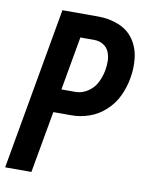

<svg xmlns="http://www.w3.org/2000/svg" viewBox="-85 -796 668 857"><g transform="rotate(10 249.0 -367.5)"><path d="M-2 0 128 -735H292Q339 -735 382.5 -718Q426 -701 451.5 -664.5Q477 -628 482.5 -581Q488 -534 479 -487Q472 -447 454 -408Q436 -369 403 -338.5Q370 -308 330 -294Q290 -280 249 -280H167L117 0ZM249 -386Q278 -386 304.5 -403.5Q331 -421 344.5 -448.5Q358 -476 363 -504Q367 -526 366.5 -547.5Q366 -569 358 -588Q350 -607 332 -618Q314 -629 292 -629H228L185 -386Z"/></g></svg>

Font: Iosevka SS08
Style: Bold Italic
Weight: 700
Italic angle: -10°
Monospace: yes
Designer: Belleve Invis
Foundry: Belleve Invis
Version: 2.1.0; ttfautohint (v1.8.2)